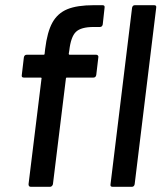

<svg xmlns="http://www.w3.org/2000/svg" viewBox="-20 -720 624 740"><path d="M247 -525 245 -513Q245 -509 249 -509H351Q355 -509 357.5 -506Q360 -503 359 -499L351 -431Q349 -421 340 -421H238Q234 -421 234 -417L184 -10Q183 -6 180 -3Q177 0 173 0H99Q90 0 90 -10L140 -417Q141 -418 140 -419.5Q139 -421 137 -421H72Q62 -421 64 -431L72 -499Q74 -509 83 -509H148Q152 -509 152 -513L154 -531Q162 -597 182 -633Q202 -669 239.5 -684.5Q277 -700 342 -700H375Q385 -700 383 -690L376 -626Q374 -616 365 -616H341Q292 -616 272.5 -597Q253 -578 247 -525ZM406 -10 489 -690Q491 -700 500 -700H574Q584 -700 582 -690L499 -10Q497 0 488 0H414Q404 0 406 -10Z"/></svg>

Font: Barlow Medium
Style: Italic
Weight: 500
Italic angle: -7°
Designer: Jeremy Tribby
Foundry: Tribby Type
Version: Version 1.408